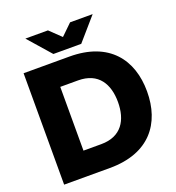

<svg xmlns="http://www.w3.org/2000/svg" viewBox="-159 -1040 1066 1166"><g transform="rotate(-20 373.5 -457.0)"><path d="M55 0H351C608 0 722 -155 722 -360C722 -565 608 -720 351 -720H55ZM137 -914 265 -768H445L572 -914H426L355 -845L283 -914ZM236 -154V-566H351C483 -566 534 -475 534 -360C534 -245 483 -154 351 -154Z"/></g></svg>

Font: Aspekta 800
Style: Regular
Weight: 800
Designer: Ivo Dolenc
Version: Version 2.000